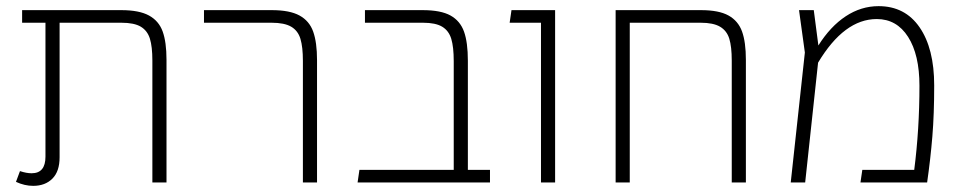

<svg xmlns="http://www.w3.org/2000/svg" viewBox="-20 -594 3119 625"><path d="M522 -399V0H476V-397Q476 -442 468 -468Q460 -494 438.5 -507Q417 -520 375 -520H174V-82Q174 -36 150.5 -12.5Q127 11 88 11Q60 11 32 -2L45 -37Q66 -30 83 -30Q128 -30 128 -84V-520H52V-561H375Q433 -561 465 -543.5Q497 -526 509.5 -491.5Q522 -457 522 -399Z M966 -396Q966 -441 958 -467.5Q950 -494 928 -507Q906 -520 864 -520H644V-561H865Q923 -561 955 -543.5Q987 -526 999.5 -491Q1012 -456 1012 -398V0H966Z M1575 -41V0H1144L1150 -41H1457V-395Q1457 -441 1449 -467.5Q1441 -494 1419.5 -507Q1398 -520 1357 -520H1168V-561H1356Q1415 -561 1446.5 -543.5Q1478 -526 1490.5 -491Q1503 -456 1503 -396V-41Z M1741 -520H1639L1645 -561H1787V0H1741Z M2408 -399V0H2362V-397Q2362 -442 2354 -468Q2346 -494 2324 -507Q2302 -520 2261 -520H2030V0H1984V-561H2262Q2320 -561 2351.5 -543.5Q2383 -526 2395.5 -491.5Q2408 -457 2408 -399Z M3021 -316Q3021 -222 3015 -149.5Q3009 -77 2998 0H2781L2787 -41H2956Q2973 -173 2973 -315Q2973 -416 2936 -474Q2899 -532 2834 -532Q2728 -532 2643 -390L2601 0H2554L2600 -423L2581 -561H2629L2644 -446Q2683 -508 2733 -541Q2783 -574 2840 -574Q2926 -574 2973.5 -505Q3021 -436 3021 -316Z"/></svg>

Font: FiraGO ExtraLight
Style: Regular
Weight: 200
Designer: bBox Type
Foundry: bBox Type GmbH
Version: Version 1.001